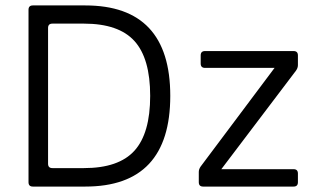

<svg xmlns="http://www.w3.org/2000/svg" viewBox="-20 -687 1162 707"><path d="M101 0Q85 0 85 -16V-651Q85 -667 101 -667H294Q607 -667 607 -334Q607 0 294 0ZM157 -84Q157 -68 173 -68H289Q417 -68 475 -132Q533 -196 533 -334Q533 -472 475 -536Q417 -600 289 -600H173Q157 -600 157 -584ZM728 0Q712 0 712 -16V-54Q712 -64 719 -74L991 -437H735Q719 -437 719 -453V-483Q719 -499 735 -499H1061Q1077 -499 1077 -483V-447Q1077 -437 1070 -427L795 -64H1061Q1077 -64 1077 -48V-16Q1077 0 1061 0Z"/></svg>

Font: Pitagon Sans
Style: Regular
Weight: 400
Designer: Travis Tran
Foundry: Pitagon
Version: Version 1.001; ttfautohint (v1.8.4.7-5d5b);gftools[0.9.26]